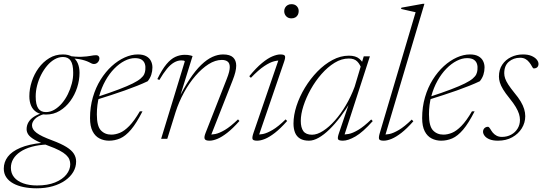

<svg xmlns="http://www.w3.org/2000/svg" viewBox="-103 -733 2864 1014"><path d="M393 -395Q386.5 -395 380.8 -397.8Q375 -400.5 366.8 -404.8Q358.5 -409 345.8 -413.2Q333 -417.5 314 -420.8Q295 -424 266 -425L248.5 -438.5Q299 -432 328.5 -433.2Q358 -434.5 375.2 -438Q392.5 -441.5 405 -441.5Q412 -441.5 417 -437.2Q422 -433 422 -425Q422 -419.5 420 -414.2Q418 -409 414 -404.5Q410 -400 404.8 -397.5Q399.5 -395 393 -395ZM139.5 -141Q162.5 -141 184 -153.5Q205.5 -166 223.8 -187.2Q242 -208.5 255.2 -235.2Q268.5 -262 276.2 -291.5Q284 -321 283.5 -349.5Q283.5 -393 270.2 -412.5Q257 -432 229.5 -432Q207 -432 185.5 -419.8Q164 -407.5 146 -386.2Q128 -365 114.2 -338Q100.5 -311 93 -281.5Q85.5 -252 85.5 -223.5Q85.5 -180.5 98.8 -160.8Q112 -141 139.5 -141ZM229 -445.5Q259.5 -445.5 278.8 -433.2Q298 -421 307.5 -399.2Q317 -377.5 317 -348.5Q317 -310 304.5 -271Q292 -232 268.5 -199.8Q245 -167.5 212.5 -147.8Q180 -128 140 -128Q110.5 -128 90.8 -140.2Q71 -152.5 61.5 -174.2Q52 -196 52 -224.5Q52 -263.5 64.8 -302.5Q77.5 -341.5 101 -373.8Q124.5 -406 157 -425.8Q189.5 -445.5 229 -445.5ZM90.5 261.5Q53.5 261.5 21.8 255Q-10 248.5 -33.5 235.5Q-57 222.5 -70 203Q-83 183.5 -83 157.5Q-83 123 -62 95Q-41 67 4 47.8Q49 28.5 121.5 21L148.5 22.5V30Q100.5 32 64.2 42.2Q28 52.5 3.8 69Q-20.5 85.5 -33 106.8Q-45.5 128 -45.5 153Q-45.5 182.5 -28.5 203.2Q-11.5 224 19.8 235.2Q51 246.5 92.5 246.5Q148.5 246.5 187.8 230.5Q227 214.5 247.5 188.8Q268 163 268 134.5Q268 121 263.2 109Q258.5 97 246 85.2Q233.5 73.5 210.8 61.5Q188 49.5 152 36.5Q104.5 19.5 80 5.2Q55.5 -9 46.5 -22.5Q37.5 -36 37.5 -50.5Q37.5 -70.5 47.2 -87.2Q57 -104 76.2 -116.5Q95.5 -129 124 -137.5L132.5 -131.5Q96 -120.5 81 -104.2Q66 -88 66 -71.5Q66 -60.5 71.8 -50.8Q77.5 -41 90 -31.5Q102.5 -22 123 -12.2Q143.5 -2.5 173 8.5Q220 26 247.8 43.2Q275.5 60.5 287.2 79.2Q299 98 299 120Q299 149.5 284 175Q269 200.5 241.2 220Q213.5 239.5 175.2 250.5Q137 261.5 90.5 261.5Z M609.5 -426Q583 -426 554.8 -411.5Q526.5 -397 500.5 -370.5Q474.5 -344 453.8 -307Q433 -270 420.8 -225Q408.5 -180 408.5 -129Q408.5 -67 429.8 -44.5Q451 -22 485 -22Q506.5 -22 530 -31.5Q553.5 -41 579.8 -67.8Q606 -94.5 635.5 -145H649.5Q617.5 -82 588.8 -48.2Q560 -14.5 531.8 -2.2Q503.5 10 473 10Q445.5 10 422.5 -1.8Q399.5 -13.5 386 -39.8Q372.5 -66 372.5 -109.5Q372.5 -168 387.5 -219.5Q402.5 -271 428.5 -312.5Q454.5 -354 487.2 -383.8Q520 -413.5 555.5 -429.5Q591 -445.5 625 -445.5Q652 -445.5 669 -436.2Q686 -427 694 -411.2Q702 -395.5 702 -377Q702 -357 696 -338.5Q690 -320 677 -304Q652 -292 621.2 -279.8Q590.5 -267.5 555.8 -255.2Q521 -243 483.8 -230.8Q446.5 -218.5 409 -207L410 -221Q479 -243.5 524.8 -261Q570.5 -278.5 598 -292.2Q625.5 -306 639.5 -318Q653.5 -330 658.5 -341Q663.5 -352 664.5 -364Q666.5 -381 662.2 -395Q658 -409 645.5 -417.5Q633 -426 609.5 -426Z M738.5 -310.5 728 -315.5Q753 -366.5 776.2 -394.2Q799.5 -422 823.5 -432.8Q847.5 -443.5 872.5 -443.5Q881 -443.5 888.8 -442.8Q896.5 -442 903.2 -440.2Q910 -438.5 914 -437L840 -198.5L832 -196Q866 -265.5 897.8 -313.5Q929.5 -361.5 959.8 -390.5Q990 -419.5 1018.8 -432.5Q1047.5 -445.5 1075 -445.5Q1111.5 -445.5 1128 -429.8Q1144.5 -414 1144.5 -386.5Q1144.5 -371 1139.8 -351.8Q1135 -332.5 1125.5 -308.5L1008.5 -11L996.5 -23Q1012.5 -21 1034 -25.2Q1055.5 -29.5 1084.8 -46.8Q1114 -64 1154 -102.5L1161.5 -94Q1126 -54 1097 -31.5Q1068 -9 1044.8 0.5Q1021.5 10 1003.5 10Q982 10 978 0.5Q974 -9 982.5 -30.5L1094.5 -316Q1103 -337.5 1106.8 -352.8Q1110.5 -368 1110.5 -378.5Q1110.5 -399 1099.2 -407.8Q1088 -416.5 1068.5 -416.5Q1034 -416.5 998.2 -393.8Q962.5 -371 929 -332.2Q895.5 -293.5 868.5 -244Q841.5 -194.5 824.5 -141.5L780.5 0H748L873 -409Q871.5 -412 867 -413Q862.5 -414 854 -414Q835.5 -414 816.2 -403Q797 -392 778 -368.8Q759 -345.5 738.5 -310.5Z M1235.5 -30.5 1371 -425.5 1384 -413Q1367.5 -415 1345.2 -409.5Q1323 -404 1293 -384.2Q1263 -364.5 1222 -322L1213.5 -330.5Q1250 -375 1280.8 -400.2Q1311.5 -425.5 1336 -435.5Q1360.5 -445.5 1377 -445.5Q1399 -445.5 1402 -437Q1405 -428.5 1397.5 -407L1261.5 -10.5L1248.5 -23Q1264 -21 1285.5 -25.2Q1307 -29.5 1336.5 -46.8Q1366 -64 1405.5 -102.5L1413.5 -94Q1378 -54 1349 -31.5Q1320 -9 1296.8 0.5Q1273.5 10 1255 10Q1233 10 1230.5 0.8Q1228 -8.5 1235.5 -30.5ZM1398 -674.5Q1398 -684.5 1403 -693Q1408 -701.5 1416.5 -706.2Q1425 -711 1436 -711Q1454 -711 1464.2 -700.5Q1474.5 -690 1474.5 -674.5Q1474.5 -663.5 1470 -654.8Q1465.5 -646 1456.8 -641Q1448 -636 1436 -636Q1419 -636 1408.5 -647Q1398 -658 1398 -674.5Z M1687.5 -31 1745 -200.5H1751.5Q1724.5 -155 1695.2 -116.5Q1666 -78 1636.8 -49.5Q1607.5 -21 1580 -5.5Q1552.5 10 1529 10Q1500 10 1481.8 -1Q1463.5 -12 1455.2 -32.5Q1447 -53 1447 -80.5Q1447 -124.5 1463 -173.8Q1479 -223 1507.5 -270Q1536 -317 1573.2 -355.2Q1610.5 -393.5 1653 -416.2Q1695.5 -439 1739.5 -439Q1775.5 -439 1794.5 -422.8Q1813.5 -406.5 1826.5 -379L1808.5 -364Q1799 -393 1783.5 -408.5Q1768 -424 1739 -424Q1701 -424 1664.2 -401.5Q1627.5 -379 1595 -342Q1562.5 -305 1538 -261Q1513.5 -217 1499.5 -173.5Q1485.5 -130 1485.5 -94.5Q1485.5 -59 1499.2 -40.2Q1513 -21.5 1545 -21.5Q1572 -21.5 1603.5 -41.8Q1635 -62 1666 -97Q1697 -132 1724 -177.8Q1751 -223.5 1770 -275L1805.5 -393.5L1818 -435.5H1850.5L1713 -11L1701 -23.5Q1717 -21.5 1738.2 -25.5Q1759.5 -29.5 1788.8 -46.8Q1818 -64 1857.5 -102L1865.5 -93.5Q1813.5 -35 1774.5 -12.5Q1735.5 10 1708 10Q1685 10 1682 1.5Q1679 -7 1687.5 -31Z M2092 -668.5Q2083 -670.5 2070.5 -673.2Q2058 -676 2043.8 -679.2Q2029.5 -682.5 2015 -686L2017 -692.5L2130.5 -713H2138.5L1929.5 -11L1915.5 -23Q1932 -21 1953.2 -25.2Q1974.5 -29.5 2003.8 -46.8Q2033 -64 2071.5 -101.5L2080 -92.5Q2045.5 -53.5 2016.8 -31.2Q1988 -9 1964.8 0.5Q1941.5 10 1923.5 10Q1902 10 1899 1.2Q1896 -7.5 1902.5 -29.5Z M2363.5 -426Q2337 -426 2308.8 -411.5Q2280.5 -397 2254.5 -370.5Q2228.5 -344 2207.8 -307Q2187 -270 2174.8 -225Q2162.5 -180 2162.5 -129Q2162.5 -67 2183.8 -44.5Q2205 -22 2239 -22Q2260.5 -22 2284 -31.5Q2307.5 -41 2333.8 -67.8Q2360 -94.5 2389.5 -145H2403.5Q2371.5 -82 2342.8 -48.2Q2314 -14.5 2285.8 -2.2Q2257.5 10 2227 10Q2199.5 10 2176.5 -1.8Q2153.5 -13.5 2140 -39.8Q2126.5 -66 2126.5 -109.5Q2126.5 -168 2141.5 -219.5Q2156.5 -271 2182.5 -312.5Q2208.5 -354 2241.2 -383.8Q2274 -413.5 2309.5 -429.5Q2345 -445.5 2379 -445.5Q2406 -445.5 2423 -436.2Q2440 -427 2448 -411.2Q2456 -395.5 2456 -377Q2456 -357 2450 -338.5Q2444 -320 2431 -304Q2406 -292 2375.2 -279.8Q2344.5 -267.5 2309.8 -255.2Q2275 -243 2237.8 -230.8Q2200.5 -218.5 2163 -207L2164 -221Q2233 -243.5 2278.8 -261Q2324.5 -278.5 2352 -292.2Q2379.5 -306 2393.5 -318Q2407.5 -330 2412.5 -341Q2417.5 -352 2418.5 -364Q2420.5 -381 2416.2 -395Q2412 -409 2399.5 -417.5Q2387 -426 2363.5 -426Z M2474.5 -63.5Q2480.5 -62 2485.8 -52.8Q2491 -43.5 2499.5 -32.5Q2508.5 -22 2520.2 -16Q2532 -10 2547.5 -10Q2575 -10 2596.5 -21.8Q2618 -33.5 2630.5 -53.8Q2643 -74 2643 -100Q2643 -115 2638 -131.2Q2633 -147.5 2621 -167.8Q2609 -188 2587.5 -214.5Q2566 -241 2553.8 -261.2Q2541.5 -281.5 2536.8 -297.8Q2532 -314 2532 -328.5Q2532 -365.5 2549.5 -391.5Q2567 -417.5 2596 -431.5Q2625 -445.5 2659 -445.5Q2685.5 -445.5 2703.8 -437.8Q2722 -430 2731.5 -418.5Q2741 -407 2741 -395Q2741 -388.5 2738.2 -383Q2735.5 -377.5 2729.5 -374.5Q2723.5 -371.5 2715 -371.5Q2710.5 -373.5 2705.8 -383.2Q2701 -393 2692 -404Q2683.5 -415 2671.8 -421.5Q2660 -428 2644 -428Q2609 -428 2584.5 -407.2Q2560 -386.5 2560 -346Q2560 -332.5 2565 -318.2Q2570 -304 2581.5 -286.2Q2593 -268.5 2613.5 -243Q2634.5 -218 2647 -197Q2659.5 -176 2665.2 -157Q2671 -138 2671 -119.5Q2671 -85 2652.8 -55.5Q2634.5 -26 2602.2 -8Q2570 10 2526.5 10Q2500.5 10 2483 3Q2465.5 -4 2456.8 -15.2Q2448 -26.5 2448 -37.5Q2448 -45 2451.5 -51Q2455 -57 2461 -60.2Q2467 -63.5 2474.5 -63.5Z"/></svg>

Font: Newsreader 24pt ExtraLight
Style: Italic
Weight: 250
Italic angle: -17°
Designer: Hugues Gentile
Foundry: Production Type
Version: Version 1.003